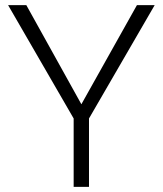

<svg xmlns="http://www.w3.org/2000/svg" viewBox="-20 -731 639 751"><path d="M298.3 -323.2 515.6 -710.9H585L328.1 -267.6V0H268.1V-267.6L11.7 -710.9H83Z"/></svg>

Font: Vazir Thin FD-UI
Style: Thin-FD-UI
Weight: 100
Designer: Saber Rastikerdar
Foundry: Saber Rastikerdar
Version: Version 30.1.0